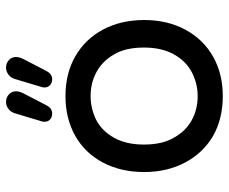

<svg xmlns="http://www.w3.org/2000/svg" viewBox="-81 -664 756 634"><g transform="rotate(-90 297.0 -347.0)"><path d="M211.9 -578.1Q211.9 -584 212.9 -585.9L239.3 -673.8Q243.2 -688.5 253.9 -696.8Q264.6 -705.1 277.3 -705.1Q292 -705.1 302.2 -695.8Q312.5 -686.5 312.5 -671.9Q312.5 -661.1 305.7 -647.5L265.6 -570.3Q255.9 -552.7 239.3 -552.7Q227.5 -552.7 219.7 -559.6Q211.9 -566.4 211.9 -578.1ZM325.2 -578.1Q325.2 -584 326.2 -585.9L352.5 -673.8Q356.4 -688.5 367.2 -696.8Q377.9 -705.1 390.6 -705.1Q405.3 -705.1 415.5 -695.8Q425.8 -686.5 425.8 -671.9Q425.8 -661.1 418.9 -647.5L378.9 -570.3Q369.1 -552.7 352.5 -552.7Q340.8 -552.7 333 -559.6Q325.2 -566.4 325.2 -578.1ZM165 -21.5Q108.4 -54.7 77.1 -114.3Q45.9 -173.8 45.9 -249Q45.9 -325.2 77.1 -384.8Q108.4 -444.3 165.5 -476.6Q222.7 -508.8 296.9 -508.8Q371.1 -508.8 427.7 -476.6Q485.4 -443.4 516.6 -384.3Q547.9 -325.2 547.9 -249Q547.9 -172.9 516.6 -114.3Q484.4 -53.7 427.2 -21.5Q370.1 10.7 296.9 10.7Q221.7 10.7 165 -21.5ZM374 -90.8Q412.1 -110.4 434.6 -150.9Q457 -191.4 457 -250Q457 -311.5 433.6 -349.6Q412.1 -386.7 376.5 -406.2Q340.8 -425.8 296.9 -425.8Q256.8 -425.8 219.7 -408.2Q181.6 -388.7 159.2 -348.6Q136.7 -308.6 136.7 -250Q136.7 -187.5 160.2 -149.4Q181.6 -111.3 217.3 -91.8Q252.9 -72.3 296.9 -72.3Q336.9 -72.3 374 -90.8Z"/></g></svg>

Font: jf-openhuninn-1.1
Style: Regular
Weight: 400
Designer: [Kosugi Maru]
      Designed by Motoya company      

      [Varela Round]
      Joe Prince(Latin component); Avraham Co
Foundry: justfont CO.,LTD.
Version: 1.1